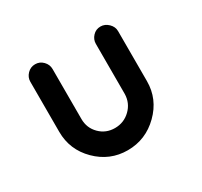

<svg xmlns="http://www.w3.org/2000/svg" viewBox="-111 -647 836 794"><g transform="rotate(-30 306.5 -250.0)"><path d="M502 -208Q502 -123 439.5 -61.5Q377 0 291 0Q206 0 144.5 -61Q83 -122 83 -208V-447Q83 -468 98.5 -484Q114 -500 136 -500Q158 -500 173.5 -484Q189 -468 189 -447V-208Q189 -165 218.5 -135.5Q248 -106 291 -106Q334 -106 364.5 -135.5Q395 -165 396 -208V-447Q396 -468 411 -484Q426 -500 448 -500Q469 -500 485.5 -484Q502 -468 502 -447Z"/></g></svg>

Font: Quicksand
Style: Bold
Weight: 700
Designer: Andrew Paglinawan
Foundry: Andrew Paglinawan
Version: 1.002